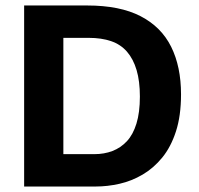

<svg xmlns="http://www.w3.org/2000/svg" viewBox="-20 -680 725 700"><path d="M136 0V-118H324Q360 -118 390 -129.5Q420 -141 442.5 -165Q465 -189 477.5 -229.5Q490 -270 490 -328Q490 -384 478 -424.5Q466 -465 443 -491.5Q420 -518 385 -530Q350 -542 303 -542H136V-660H298Q417 -660 492.5 -621Q568 -582 604 -509.5Q640 -437 640 -336Q640 -258 621.5 -201Q603 -144 571.5 -105.5Q540 -67 500 -43.5Q460 -20 416 -10Q372 0 329 0ZM68 0V-660H211V0Z"/></svg>

Font: Bricolage Grotesque 18pt
Style: Bold
Weight: 700
Designer: Mathieu Triay
Foundry: Atelier Triay
Version: Version 1.000;gftools[0.9.30]